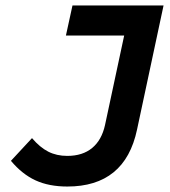

<svg xmlns="http://www.w3.org/2000/svg" viewBox="-20 -670 620 702"><path d="M226 12Q159 12 110 -10.5Q61 -33 20 -82L97 -165Q126 -131 156.5 -115.5Q187 -100 226 -100Q282 -100 317 -129Q352 -158 364 -213L434 -540H221L245 -650H578L481 -196Q437 12 226 12Z"/></svg>

Font: Sometype Mono
Style: Bold Italic
Weight: 700
Italic angle: -12°
Monospace: yes
Designer: Ryoichi Tsunekawa
Foundry: Dharma Type
Version: Version 1.000; ttfautohint (v1.8.3)